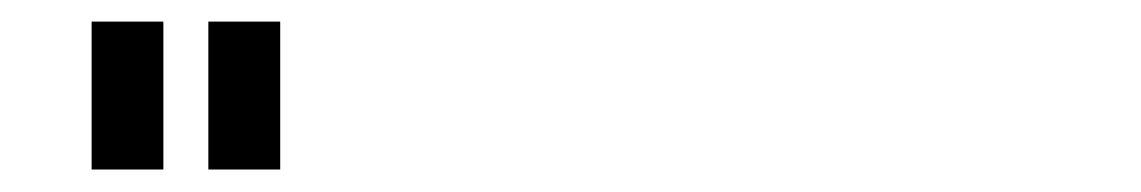

<svg xmlns="http://www.w3.org/2000/svg" viewBox="-20 -841 1040 175"><path d="M128.9 -821.3V-686.5H63.5V-821.3ZM235.4 -821.3V-686.5H169.9V-821.3Z"/></svg>

Font: MotoyaLCedar
Style: W3 mono
Weight: 400
Version: Version 1.01